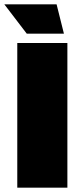

<svg xmlns="http://www.w3.org/2000/svg" viewBox="-50 -869 356 889"><path d="M30 -670H262V0H30ZM-30 -849H212L246 -713H74Z"/></svg>

Font: Cairo Black
Style: Regular
Weight: 900
Designer: Mohamed Gaber, Accademia di Belle Arti di Urbino and others
Foundry: Kief Type Foundry, Accademia di Belle Arti di Urbino and others
Version: Version 3.011